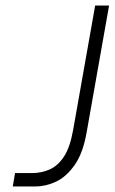

<svg xmlns="http://www.w3.org/2000/svg" viewBox="-20 -670 412 690"><path d="M34 -48H95Q129 -48 158.5 -61Q188 -74 210 -107.5Q232 -141 243 -204L322 -650H372L292 -198Q279 -121 249 -78Q219 -35 182 -17.5Q145 0 108 0H26Z"/></svg>

Font: Overused Grotesk Light
Style: Italic
Weight: 300
Italic angle: -10°
Version: Version 0.003